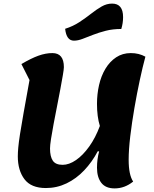

<svg xmlns="http://www.w3.org/2000/svg" viewBox="-20 -1021 858 1067"><path d="M617 26Q567 26 543 -5Q519 -36 519 -89Q519 -136 531 -180H523Q492 -121 448 -74.5Q404 -28 350 -2Q296 24 235 24Q153 24 116 -25Q79 -74 79 -152Q79 -173 81.5 -201Q84 -229 91 -274.5Q98 -320 111 -393Q124 -466 144 -576L99 -665Q153 -697 193.5 -711.5Q234 -726 271 -726Q335 -726 335 -648Q335 -637 329.5 -604.5Q324 -572 315.5 -526.5Q307 -481 297 -430.5Q287 -380 278 -332.5Q269 -285 263.5 -249Q258 -213 258 -196Q258 -151 273.5 -128Q289 -105 328 -105Q364 -105 402.5 -131.5Q441 -158 476 -207Q511 -256 535 -321Q519 -372 519 -444Q519 -498 530.5 -548.5Q542 -599 566 -639Q590 -679 625.5 -702.5Q661 -726 707 -726Q752 -726 788 -706Q773 -651 757 -576.5Q741 -502 727 -421Q713 -340 704 -264.5Q695 -189 695 -133Q695 -49 720 -12Q673 26 617 26ZM391 -795Q349 -795 342 -861Q386 -875 421 -898Q456 -921 486.5 -945Q517 -969 545 -985Q573 -1001 603 -1001Q664 -1001 664 -926Q664 -892 654 -860Q607 -860 568 -850Q529 -840 497 -827.5Q465 -815 439 -805Q413 -795 391 -795Z"/></svg>

Font: Lemonada SemiBold
Style: Regular
Weight: 600
Designer: Mohamed Gaber (Arabic), Eduardo Tunni (Latin)
Foundry: Kief Type Foundry
Version: Version 4.005; ttfautohint (v1.8.3)